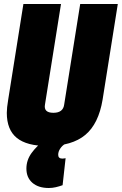

<svg xmlns="http://www.w3.org/2000/svg" viewBox="-20 -720 609 960"><path d="M217 10Q114 10 64 -30.5Q14 -71 14 -156Q14 -180 21 -222L97 -700H285L205 -198Q197 -156 247 -156Q296 -156 301 -198L381 -700H569L493 -222Q473 -101 406.5 -45.5Q340 10 217 10ZM200 -16 305 0Q291 8 281 23Q271 38 271 54Q271 73 292 73Q297 73 302 72Q307 71 308 71L293 206Q276 212 259 216Q242 220 224 220Q172 220 142 194Q112 168 112 123Q112 81 137.5 45.5Q163 10 200 -16Z"/></svg>

Font: Georama SemiCondensed Black
Style: Italic
Weight: 900
Width: 4
Italic angle: -9°
Designer: Jean-Baptiste Levee
Foundry: Production Type
Version: Version 1.000